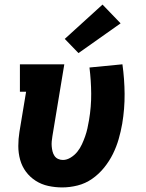

<svg xmlns="http://www.w3.org/2000/svg" viewBox="-20 -811 640 839"><path d="M252 8Q221 8 191 1.5Q161 -5 136 -21Q111 -37 93.5 -60.5Q76 -84 68 -113Q60 -142 60 -173Q60 -204 65 -235L94 -410H67V-530H261L209 -216Q207 -204 206 -193Q205 -182 206 -171Q207 -160 209.5 -149.5Q212 -139 218 -130Q224 -121 234 -116.5Q244 -112 255 -112Q272 -112 289 -122.5Q306 -133 318 -148Q330 -163 338 -180.5Q346 -198 352 -215Q358 -232 362 -250Q366 -268 369 -286Q379 -345 378.5 -402Q378 -459 371 -516L515 -530Q524 -465 524.5 -400.5Q525 -336 514 -270Q508 -236 498.5 -203Q489 -170 473.5 -138.5Q458 -107 435 -78.5Q412 -50 382.5 -29.5Q353 -9 319 -0.5Q285 8 252 8ZM323 -579 263 -641 428 -791 507 -709Z"/></svg>

Font: Iosevka Curly Slab HvEx
Style: Italic
Weight: 900
Width: 7
Italic angle: -9°
Monospace: yes
Designer: Belleve Invis
Foundry: Belleve Invis
Version: Version 11.1.0; ttfautohint (v1.8.3)